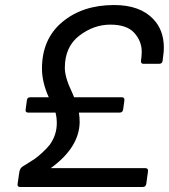

<svg xmlns="http://www.w3.org/2000/svg" viewBox="-20 -744 672 764"><path d="M548 0H60Q48 0 50 -12L57 -60Q60 -76 71 -82Q72 -83 89.5 -93.5Q107 -104 118.5 -112Q130 -120 148 -136.5Q166 -153 178 -168Q206 -207 206 -254Q206 -276 201 -296H92Q80 -296 82 -308L87 -345Q88 -357 101 -357H174Q147 -417 147 -471Q147 -589 228 -656.5Q309 -724 434 -724Q537 -724 590 -668Q632 -624 632 -554Q632 -537 629 -518L627 -502Q626 -490 612 -490H551Q540 -490 541 -502L543 -519Q544 -529 544 -538Q544 -580 514.5 -613Q485 -646 419 -646Q353 -646 295.5 -602Q238 -558 238 -474Q238 -436 266 -378Q274 -360 275 -357H465Q476 -357 475 -345L470 -308Q468 -296 456 -296H294Q297 -279 297 -256Q294 -156 182 -75H558Q570 -75 569 -63L562 -12Q560 0 548 0Z"/></svg>

Font: Sanchez
Style: Italic
Weight: 400
Designer: Daniel Hernández
Foundry: LatinoType
Version: Version 1.001